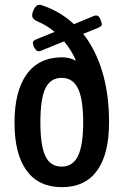

<svg xmlns="http://www.w3.org/2000/svg" viewBox="-20 -767 510 794"><path d="M236 7Q140 7 90 -61.5Q40 -130 40 -260Q40 -390 90.5 -460Q141 -530 237 -530Q267 -530 294 -516Q285 -538 272.5 -558Q260 -578 245 -596L149 -557Q145 -555 140 -555Q131 -555 123.5 -567.5Q116 -580 116 -590Q116 -596 121 -599.5Q126 -603 134 -606L206 -635Q171 -664 136 -678Q113 -688 113 -703Q113 -715 121.5 -731Q130 -747 143 -747Q148 -747 151 -746Q228 -721 286 -667L368 -701Q373 -703 375 -703Q377 -703 378 -703Q389 -703 395 -687.5Q401 -672 401 -667Q401 -661 396.5 -658Q392 -655 384 -651L324 -627Q375 -563 403 -470.5Q431 -378 431 -261Q431 -130 381.5 -61.5Q332 7 236 7ZM235 -78Q281 -78 302.5 -122Q324 -166 324 -261Q324 -357 302.5 -401Q281 -445 235 -445Q188 -445 167.5 -401Q147 -357 147 -261Q147 -166 167.5 -122Q188 -78 235 -78Z"/></svg>

Font: Asap Condensed Medium
Style: Regular
Weight: 500
Width: 3
Designer: Pablo Cosgaya
Foundry: Omnibus-Type
Version: Version 3.001; ttfautohint (v1.8.4.7-5d5b)